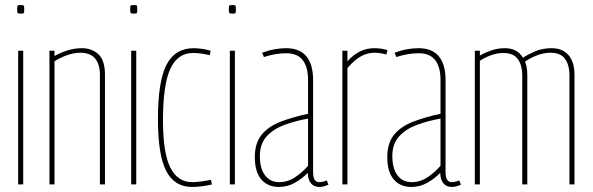

<svg xmlns="http://www.w3.org/2000/svg" viewBox="-20 -731 2349 761"><path d="M62 -677Q52 -677 50 -679.5Q48 -682 48 -694Q48 -706 49.5 -708.5Q51 -711 62 -711Q73 -711 74.5 -708.5Q76 -706 76 -694Q76 -682 74.5 -679.5Q73 -677 62 -677ZM52 0V-530H72V0Z M176 0V-530H196V-509Q219 -522 247 -531Q275 -540 305 -540Q344 -540 370 -516Q396 -492 396 -435V0H376V-435Q376 -476 357 -499Q338 -522 298 -522Q274 -522 246.5 -512.5Q219 -503 196 -488V0Z M510 -677Q500 -677 498 -679.5Q496 -682 496 -694Q496 -706 497.5 -708.5Q499 -711 510 -711Q521 -711 522.5 -708.5Q524 -706 524 -694Q524 -682 522.5 -679.5Q521 -677 510 -677ZM500 0V-530H520V0Z M606 -259Q606 -409 640 -474.5Q674 -540 748 -540Q762 -540 780 -537.5Q798 -535 815 -530L811 -512Q777 -521 745 -521Q684 -521 655 -458Q626 -395 626 -254Q626 -125 655 -67Q684 -9 742 -9Q757 -9 779 -12Q801 -15 816 -18L820 0Q805 4 782.5 7Q760 10 741 10Q672 10 639 -53Q606 -116 606 -259Z M901 -677Q891 -677 889 -679.5Q887 -682 887 -694Q887 -706 888.5 -708.5Q890 -711 901 -711Q912 -711 913.5 -708.5Q915 -706 915 -694Q915 -682 913.5 -679.5Q912 -677 901 -677ZM891 0V-530H911V0Z M990 -108Q990 -164 1017 -197Q1044 -230 1092 -248.5Q1140 -267 1201 -280V-414Q1201 -465 1180 -492.5Q1159 -520 1114 -520Q1095 -520 1073 -516.5Q1051 -513 1026 -505L1019 -522Q1046 -532 1069.5 -536Q1093 -540 1114 -540Q1168 -540 1194.5 -507.5Q1221 -475 1221 -414V-50Q1221 -27 1227.5 -18Q1234 -9 1246 -9Q1259 -9 1275 -16L1282 1Q1271 6 1262 8Q1253 10 1246 10Q1224 10 1212 -5Q1200 -20 1200 -46Q1179 -24 1149.5 -7Q1120 10 1085 10Q1041 10 1015.5 -20Q990 -50 990 -108ZM1010 -113Q1010 -63 1030.5 -36Q1051 -9 1087 -9Q1121 -9 1151 -29.5Q1181 -50 1201 -74V-261Q1151 -252 1107.5 -236Q1064 -220 1037 -190.5Q1010 -161 1010 -113Z M1357 -530V-488Q1403 -540 1463 -540Q1492 -540 1516 -532L1511 -515Q1486 -522 1464 -522Q1437 -522 1411 -508Q1385 -494 1357 -461V0H1337V-530Z M1515 -108Q1515 -164 1542 -197Q1569 -230 1617 -248.5Q1665 -267 1726 -280V-414Q1726 -465 1705 -492.5Q1684 -520 1639 -520Q1620 -520 1598 -516.5Q1576 -513 1551 -505L1544 -522Q1571 -532 1594.5 -536Q1618 -540 1639 -540Q1693 -540 1719.5 -507.5Q1746 -475 1746 -414V-50Q1746 -27 1752.5 -18Q1759 -9 1771 -9Q1784 -9 1800 -16L1807 1Q1796 6 1787 8Q1778 10 1771 10Q1749 10 1737 -5Q1725 -20 1725 -46Q1704 -24 1674.5 -7Q1645 10 1610 10Q1566 10 1540.5 -20Q1515 -50 1515 -108ZM1535 -113Q1535 -63 1555.5 -36Q1576 -9 1612 -9Q1646 -9 1676 -29.5Q1706 -50 1726 -74V-261Q1676 -252 1632.5 -236Q1589 -220 1562 -190.5Q1535 -161 1535 -113Z M1862 0V-530H1882V-511Q1903 -523 1928 -531.5Q1953 -540 1981 -540Q2030 -540 2053 -502Q2070 -514 2099.5 -527Q2129 -540 2167 -540Q2209 -540 2233 -513Q2257 -486 2257 -435V0H2237V-435Q2237 -472 2220 -497Q2203 -522 2161 -522Q2136 -522 2109.5 -512Q2083 -502 2061 -487Q2070 -464 2070 -434V0H2050V-434Q2050 -471 2033 -496Q2016 -521 1974 -521Q1952 -521 1927.5 -512.5Q1903 -504 1882 -490V0Z"/></svg>

Font: Georama Condensed Thin
Style: Regular
Weight: 100
Width: 3
Designer: Jean-Baptiste Levee
Foundry: Production Type
Version: Version 1.000